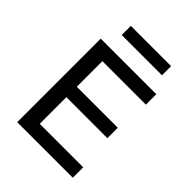

<svg xmlns="http://www.w3.org/2000/svg" viewBox="-246 -1016 1146 1146"><g transform="rotate(45 327.0 -443.0)"><path d="M105 0V-705H574V-617H207V-401H553V-313H207V-88H574V0ZM178 -809V-886H518V-809Z"/></g></svg>

Font: Nunito Sans 7pt Medium
Style: Regular
Weight: 500
Designer: Vernon Adams
Foundry: Vernon Adams
Version: Version 3.101;gftools[0.9.27]